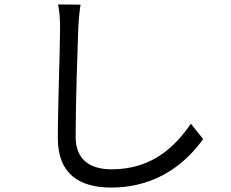

<svg xmlns="http://www.w3.org/2000/svg" viewBox="-20 -797 1040 863"><path d="M241 -777C247 -748 250 -713 250 -677C250 -572 240 -322 240 -175C240 -14 338 46 480 46C698 46 826 -78 893 -172L838 -241C767 -138 664 -36 482 -36C390 -36 320 -74 320 -183C320 -331 328 -565 332 -677C334 -709 337 -744 342 -776Z"/></svg>

Font: Noto Sans JP Regular
Style: Regular
Weight: 400
Designer: Ryoko NISHIZUKA (kana & ideographs); Paul D. Hunt (Latin, Greek & Cyrillic); Wenlong ZHANG (bopomofo); Sandoll Communica
Foundry: Adobe Systems Incorporated
Version: Version 1.004;PS 1.004;hotconv 1.0.82;makeotf.lib2.5.63406